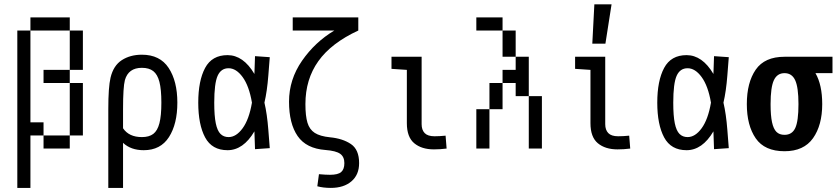

<svg xmlns="http://www.w3.org/2000/svg" viewBox="-20 -708 3987 915"><path d="M125 -625H312.5V-562.5H125ZM187.5 -125V-62.5H125V187.5H62.5V-562.5H125V-125ZM375 -562.5V-375H312.5V-562.5ZM312.5 -375V-312.5H187.5V-375ZM375 -312.5V-62.5H312.5V-312.5ZM312.5 -62.5V0H187.5V-62.5Z M496.1 -187.5Q496.1 -293 506.8 -337.9Q520.5 -395.5 560.5 -421.4Q600.6 -447.3 656.2 -447.3Q742.2 -447.3 783.7 -384.3Q825.2 -321.3 825.2 -218.8Q825.2 -117.2 785.2 -54.7Q745.1 7.8 665 7.8Q603.5 7.8 566.4 -27.3V187.5H496.1ZM656.2 -54.7Q690.4 -54.7 710.4 -69.8Q730.5 -85 739.7 -120.6Q749 -156.2 749 -218.8Q749 -282.2 739.7 -317.9Q730.5 -353.5 710.4 -369.1Q690.4 -384.8 656.2 -384.8Q591.8 -384.8 575.2 -326.2Q566.4 -293 566.4 -187.5V-96.7Q594.7 -54.7 656.2 -54.7Z M1064.5 7.8Q990.2 7.8 957.5 -53.2Q924.8 -114.3 924.8 -218.8Q924.8 -323.2 957.5 -384.3Q990.2 -445.3 1064.5 -445.3Q1101.6 -445.3 1133.8 -422.9Q1166 -400.4 1192.4 -355.5L1195.3 -440.4L1265.6 -435.5L1258.8 -348.6Q1252.9 -272.5 1240.2 -218.8Q1252.9 -165 1258.8 -88.9L1265.6 -2L1195.3 2.9L1192.4 -82Q1166 -37.1 1133.8 -14.6Q1101.6 7.8 1064.5 7.8ZM1069.3 -54.7Q1105.5 -54.7 1136.2 -96.7Q1167 -138.7 1180.7 -218.8Q1167 -298.8 1136.2 -340.8Q1105.5 -382.8 1069.3 -382.8Q1033.2 -382.8 1017.1 -346.7Q1001 -310.5 1001 -218.8Q1001 -156.2 1008.3 -120.6Q1015.6 -85 1030.8 -69.8Q1045.9 -54.7 1069.3 -54.7Z M1556.6 187.5Q1520.5 187.5 1492.2 179.7L1500 122.1Q1532.2 125 1552.7 125Q1590.8 125 1606 111.8Q1621.1 98.6 1621.1 69.3Q1621.1 39.1 1601.1 24.9Q1581.1 10.7 1531.2 6.8Q1439.5 0 1398.4 -59.6Q1357.4 -119.1 1357.4 -223.6Q1357.4 -329.1 1419.4 -418.5Q1481.4 -507.8 1573.2 -562.5H1375V-625H1687.5V-562.5Q1558.6 -502.9 1497.1 -416.5Q1435.5 -330.1 1435.5 -211.9Q1435.5 -155.3 1445.3 -123Q1455.1 -90.8 1480 -74.7Q1504.9 -58.6 1552.7 -53.7Q1613.3 -47.9 1652.3 -21.5Q1691.4 4.9 1691.4 69.3Q1691.4 125 1654.8 156.2Q1618.2 187.5 1556.6 187.5Z M1989.3 -437.5V-116.2Q1989.3 -88.9 2003.9 -73.7Q2018.6 -58.6 2050.8 -58.6Q2074.2 -58.6 2103.5 -61.5L2108.4 0Q2078.1 3.9 2047.9 3.9Q1989.3 3.9 1954.1 -25.4Q1918.9 -54.7 1918.9 -121.1V-375L1845.7 -379.9V-437.5Z M2312.5 -62.5V0H2250V-62.5ZM2312.5 -125V-62.5H2250V-125ZM2312.5 -187.5V-125H2250V-187.5ZM2375 -312.5V-250H2312.5V-312.5ZM2562.5 -125V-62.5H2500V-125ZM2562.5 -187.5V-125H2500V-187.5ZM2562.5 -250V-187.5H2500V-250ZM2500 -312.5V-250H2437.5V-312.5ZM2500 -375V-312.5H2437.5V-375ZM2312.5 -625V-562.5H2250V-625ZM2500 -437.5V-375H2437.5V-437.5ZM2437.5 -562.5V-500H2375V-562.5ZM2375 -625V-562.5H2312.5V-625ZM2437.5 -500V-437.5H2375V-500ZM2437.5 -375V-312.5H2375V-375ZM2375 -250V-187.5H2312.5V-250ZM2562.5 -62.5V0H2500V-62.5Z M2864.3 -437.5V-116.2Q2864.3 -88.9 2878.9 -73.7Q2893.6 -58.6 2925.8 -58.6Q2949.2 -58.6 2978.5 -61.5L2983.4 0Q2953.1 3.9 2922.9 3.9Q2864.3 3.9 2829.1 -25.4Q2793.9 -54.7 2793.9 -121.1V-375L2720.7 -379.9V-437.5ZM2894.5 -687.5 2865.2 -500H2802.7L2812.5 -687.5Z M3252 7.8Q3177.7 7.8 3145 -53.2Q3112.3 -114.3 3112.3 -218.8Q3112.3 -323.2 3145 -384.3Q3177.7 -445.3 3252 -445.3Q3289.1 -445.3 3321.3 -422.9Q3353.5 -400.4 3379.9 -355.5L3382.8 -440.4L3453.1 -435.5L3446.3 -348.6Q3440.4 -272.5 3427.7 -218.8Q3440.4 -165 3446.3 -88.9L3453.1 -2L3382.8 2.9L3379.9 -82Q3353.5 -37.1 3321.3 -14.6Q3289.1 7.8 3252 7.8ZM3256.8 -54.7Q3293 -54.7 3323.7 -96.7Q3354.5 -138.7 3368.2 -218.8Q3354.5 -298.8 3323.7 -340.8Q3293 -382.8 3256.8 -382.8Q3220.7 -382.8 3204.6 -346.7Q3188.5 -310.5 3188.5 -218.8Q3188.5 -156.2 3195.8 -120.6Q3203.1 -85 3218.3 -69.8Q3233.4 -54.7 3256.8 -54.7Z M3718.8 12.7Q3624 12.7 3581.5 -48.8Q3539.1 -110.4 3539.1 -211.9Q3539.1 -314.5 3581.5 -376Q3624 -437.5 3718.8 -437.5H3947.3V-359.4H3866.2Q3898.4 -303.7 3898.4 -211.9Q3898.4 -111.3 3854.5 -49.3Q3810.5 12.7 3718.8 12.7ZM3718.8 -65.4Q3754.9 -65.4 3770 -98.1Q3785.2 -130.9 3785.2 -211.9Q3785.2 -292 3769.5 -325.7Q3753.9 -359.4 3718.8 -359.4Q3683.6 -359.4 3668 -325.7Q3652.3 -292 3652.3 -211.9Q3652.3 -157.2 3659.2 -125.5Q3666 -93.8 3680.2 -79.6Q3694.3 -65.4 3718.8 -65.4Z"/></svg>

Font: Sudo Variable
Style: Regular
Weight: 400
Monospace: yes
Designer: Jens Kutilek
Foundry: Jens Kutilek
Version: Version 0.040